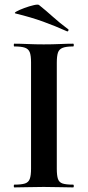

<svg xmlns="http://www.w3.org/2000/svg" viewBox="-20 -815 382 835"><path d="M227 -81Q227 -52 232 -37Q237 -22 252 -17Q267 -12 298 -12Q301 -12 301 -6Q301 0 298 0Q272 0 240 -1Q208 -2 170 -2Q134 -2 101 -1Q68 0 42 0Q40 0 40 -6Q40 -12 42 -12Q73 -12 88.5 -17Q104 -22 109.5 -37Q115 -52 115 -81V-544Q115 -573 109.5 -587.5Q104 -602 88.5 -607.5Q73 -613 42 -613Q40 -613 40 -619Q40 -625 42 -625Q68 -625 101 -623.5Q134 -622 170 -622Q208 -622 240.5 -623.5Q273 -625 298 -625Q301 -625 301 -619Q301 -613 298 -613Q268 -613 252.5 -607Q237 -601 232 -586Q227 -571 227 -542ZM271 -679Q220 -702 167.5 -721Q115 -740 49 -756Q39 -758 51.5 -765Q64 -772 85.5 -780Q107 -788 126.5 -792.5Q146 -797 150 -793Q180 -769 210 -742Q240 -715 275 -689Q279 -688 277.5 -682.5Q276 -677 271 -679Z"/></svg>

Font: Cormorant Infant Light
Style: Bold
Weight: 700
Version: Version 4.001